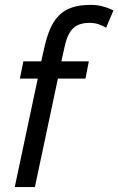

<svg xmlns="http://www.w3.org/2000/svg" viewBox="-20 -762 482 782"><path d="M412.1 -648.9Q399.4 -657.2 382.1 -663.1Q364.7 -668.9 344.2 -668.9Q323.7 -668.9 307.4 -663.8Q291 -658.7 278.8 -647.5Q266.6 -636.2 257.8 -617.4Q249 -598.6 243.2 -571.8L230 -512.2H341.8L328.1 -441.9H215.8L122.1 0H40L133.8 -441.9H61L75.2 -512.2H147.9L159.2 -562Q169.4 -609.4 183.8 -643.3Q198.2 -677.2 220.2 -699.2Q242.2 -721.2 273.7 -731.7Q305.2 -742.2 350.1 -742.2Q375.5 -742.2 398.9 -735.8Q422.4 -729.5 441.9 -719.2Z"/></svg>

Font: Clear Sans
Style: Italic
Weight: 400
Italic angle: -12°
Foundry: Intel Corporation
Version: Version 1.00